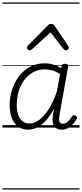

<svg xmlns="http://www.w3.org/2000/svg" viewBox="-20 -1030 662 1550"><path d="M207 17Q162 17 128.5 -6.5Q95 -30 76.5 -74.5Q58 -119 58 -181Q58 -229 69.5 -277Q81 -325 104 -368.5Q127 -412 161.5 -446Q196 -480 241 -499.5Q286 -519 342 -519Q375 -519 408.5 -509Q442 -499 473 -480L476 -496Q478 -507 485 -511Q492 -515 504 -515Q521 -515 526.5 -509Q532 -503 530 -492L460 -100Q456 -78 457 -62.5Q458 -47 465.5 -39Q473 -31 486 -31Q501 -31 514 -39Q527 -47 539.5 -61Q552 -75 563 -92Q568 -99 574.5 -100.5Q581 -102 590 -96Q600 -90 601.5 -83Q603 -76 598 -69Q587 -48 569 -28Q551 -8 528 4.5Q505 17 478 17Q457 17 442 10Q427 3 418 -10Q409 -23 406 -41.5Q403 -60 405 -83Q408 -100 410.5 -117.5Q413 -135 415 -152Q383 -90 347.5 -53Q312 -16 276 0.5Q240 17 207 17ZM115 -184Q115 -141 126 -106.5Q137 -72 160 -52.5Q183 -33 219 -33Q256 -33 294.5 -60.5Q333 -88 370.5 -144.5Q408 -201 439 -290L465 -432Q429 -455 398.5 -462.5Q368 -470 339 -470Q296 -470 260.5 -453.5Q225 -437 197.5 -409Q170 -381 151.5 -344.5Q133 -308 124 -267Q115 -226 115 -184ZM220 -623Q212 -623 204.5 -630.5Q197 -638 197 -646Q197 -650 199 -653.5Q201 -657 205 -661L366 -825Q373 -832 379.5 -834.5Q386 -837 394 -837Q402 -837 408 -834Q414 -831 419 -824L530 -660Q533 -655 534.5 -651.5Q536 -648 536 -645Q536 -637 527.5 -630Q519 -623 511 -623Q506 -623 502 -626Q498 -629 494 -633L388 -769L239 -633Q234 -629 229.5 -626Q225 -623 220 -623ZM0 490H622V500H0ZM0 -20H622V0H0ZM0 -505H622V-500H0ZM0 -1010H622V-1000H0Z"/></svg>

Font: Playwrite ZA Guides
Style: Regular
Weight: 400
Designer: Veronika Burian, José Scaglione
Foundry: TypeTogether
Version: Version 1.003